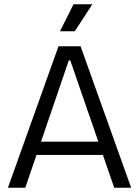

<svg xmlns="http://www.w3.org/2000/svg" viewBox="-20 -876 650 896"><path d="M17 0 253 -660H356L592 0H513L308 -594H301L98 0ZM121 -153V-215H497V-153ZM329 -730H260L323 -856H411Z"/></svg>

Font: Bricolage Grotesque 72pt Light
Style: Regular
Weight: 300
Designer: Mathieu Triay
Foundry: Atelier Triay
Version: Version 1.001;gftools[0.9.33.dev8+g029e19f]